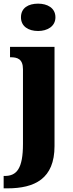

<svg xmlns="http://www.w3.org/2000/svg" viewBox="-43 -793 398 1053"><path d="M166 -623C216 -623 261 -648 261 -698C261 -750 216 -773 166 -773C113 -773 72 -750 72 -698C72 -648 113 -623 166 -623ZM-23 240H-3C148 240 256 187 256 8V-536H12V-479H15C52 -479 83 -470 83 -413V-4C83 131 49 172 -17 172H-23Z"/></svg>

Font: Noto Serif Armenian Condensed Black
Style: Regular
Weight: 900
Width: 3
Designer: Monotype Design Team
Foundry: Monotype Imaging Inc.
Version: Version 2.008